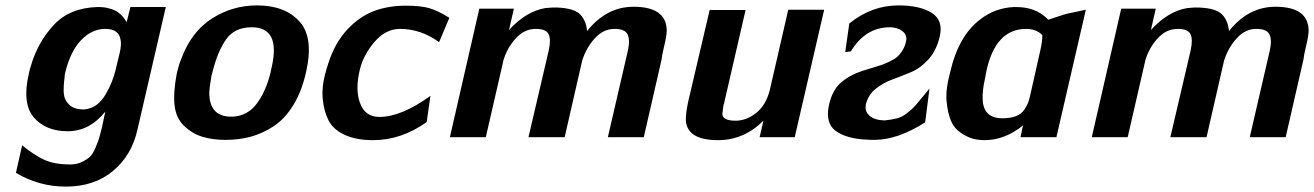

<svg xmlns="http://www.w3.org/2000/svg" viewBox="-20 -508 4866 711"><path d="M87 -236Q88 -240 90 -249Q92 -258 94 -263Q120 -352 179 -415.5Q238 -479 341 -482Q368 -482 383 -477Q424 -469 449 -426L463 -482H594L489 -28Q468 67 398.5 125Q329 183 224 183Q124 183 39 132L62 30Q107 67 144.5 84Q182 101 240 101Q265 101 284 91.5Q303 82 313.5 72Q324 62 334 38Q344 14 347 4Q350 -6 357 -34L370 -95Q312 -22 231 -22Q149 -22 105 -73.5Q61 -125 87 -236ZM221 -237Q219 -227 219 -220Q215 -191 216 -165.5Q217 -140 234.5 -122Q252 -104 283 -103Q293 -102 305 -105Q344 -113 370.5 -157.5Q397 -202 408 -249L423 -311Q431 -345 426 -363Q419 -401 370 -401Q320 -401 280 -359Q240 -317 221 -237Z M635 -238Q643 -271 652 -292Q689 -391 765 -439.5Q841 -488 932 -488Q1035 -488 1089 -428.5Q1143 -369 1113 -239Q1097 -169 1066 -118.5Q1035 -68 994 -41Q953 -14 909.5 -2Q866 10 816 10Q767 10 729.5 -1.5Q692 -13 662 -41.5Q632 -70 626.5 -117.5Q621 -165 635 -238ZM767 -242 763 -227Q755 -181 755 -161Q757 -76 836 -76Q897 -76 934 -128.5Q971 -181 986 -259Q1020 -407 912 -407Q849 -407 817.5 -362.5Q786 -318 767 -242Z M1185 -237Q1188 -250 1196 -274Q1220 -349 1265.5 -398Q1311 -447 1364.5 -467Q1418 -487 1482 -487Q1537 -487 1569 -478Q1601 -469 1644 -442L1606 -352Q1538 -401 1462 -401Q1408 -401 1367 -353Q1326 -305 1313 -252Q1295 -179 1312 -130Q1330 -75 1385 -75Q1466 -75 1574 -153L1560 -56Q1466 11 1362 11Q1298 11 1255.5 -9Q1213 -29 1196 -63.5Q1179 -98 1175 -143Q1171 -188 1185 -237Z M1646 0 1755 -476H1883L1865 -397Q1928 -466 1999 -478Q2024 -481 2046 -480Q2108 -477 2129.5 -453.5Q2151 -430 2154 -393Q2226 -483 2326 -483Q2447 -483 2449 -396Q2449 -377 2440 -339.5Q2431 -302 2430 -288L2364 0H2231L2305 -320Q2314 -360 2304 -380.5Q2294 -401 2256 -401Q2214 -401 2182.5 -366Q2151 -331 2136 -284L2071 0H1937L2012 -321Q2021 -362 2011.5 -381.5Q2002 -401 1964 -401Q1922 -401 1890 -366Q1858 -331 1844 -284V-283L1779 0Z M2529 -134 2608 -471H2741L2661 -124L2659 -118Q2655 -89 2655 -86Q2656 -61 2704 -61Q2744 -61 2780.5 -90Q2817 -119 2831 -176L2899 -472H3032L2923 0H2793L2807 -61Q2735 11 2639 11Q2527 11 2520 -59Q2518 -83 2529 -134Z M3422 -180 3406 -55Q3306 9 3220 10Q3199 10 3189 9Q3115 6 3075 -23Q3035 -52 3050 -120Q3062 -174 3094 -202Q3126 -230 3175 -246Q3184 -249 3207.5 -256Q3231 -263 3243 -267Q3255 -271 3274 -280Q3293 -289 3303.5 -298.5Q3314 -308 3323.5 -324Q3333 -340 3336 -359Q3339 -380 3320.5 -393.5Q3302 -407 3275 -407Q3185 -407 3131 -318L3110 -315L3125 -421Q3208 -488 3307 -488Q3386 -488 3430 -460.5Q3474 -433 3460 -373Q3448 -321 3418 -288Q3388 -255 3353 -240.5Q3318 -226 3284 -213.5Q3250 -201 3222.5 -179Q3195 -157 3186 -120V-115Q3182 -96 3200 -79.5Q3218 -63 3256 -62Q3284 -65 3302.5 -70Q3321 -75 3337.5 -88Q3354 -101 3362.5 -109.5Q3371 -118 3390.5 -142Q3410 -166 3422 -180Z M3498 -238Q3529 -376 3611 -437Q3666 -479 3735 -482Q3760 -482 3772 -480Q3825 -473 3862 -435L3926 -456L4001 -472L3892 0H3759L3764 -23V-26L3769 -44Q3701 11 3626 11Q3603 11 3582.5 5.5Q3562 0 3538 -16Q3514 -32 3502 -59.5Q3490 -87 3485.5 -131.5Q3481 -176 3498 -238ZM3633 -246Q3632 -242 3630.5 -233Q3629 -224 3628 -219Q3617 -171 3619 -139Q3622 -70 3692 -70Q3722 -70 3742.5 -78Q3763 -86 3773.5 -102.5Q3784 -119 3787 -127Q3790 -135 3794 -151Q3807 -208 3833 -324Q3840 -356 3840 -378Q3817 -401 3780 -401Q3667 -401 3633 -246Z M4023 0 4132 -476H4260L4242 -397Q4305 -466 4376 -478Q4401 -481 4423 -480Q4485 -477 4506.5 -453.5Q4528 -430 4531 -393Q4603 -483 4703 -483Q4824 -483 4826 -396Q4826 -377 4817 -339.5Q4808 -302 4807 -288L4741 0H4608L4682 -320Q4691 -360 4681 -380.5Q4671 -401 4633 -401Q4591 -401 4559.5 -366Q4528 -331 4513 -284L4448 0H4314L4389 -321Q4398 -362 4388.5 -381.5Q4379 -401 4341 -401Q4299 -401 4267 -366Q4235 -331 4221 -284V-283L4156 0Z"/></svg>

Font: Coval
Style: ExtraBold Italic
Weight: 800
Foundry: Context Ltd
Version: Version 001.000